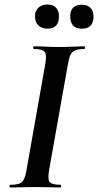

<svg xmlns="http://www.w3.org/2000/svg" viewBox="-20 -830 434 850"><path d="M25 0Q22 0 22 -6Q22 -12 25 -12Q52 -12 65.5 -17Q79 -22 86.2 -37Q93.5 -52 98 -81L180 -544Q188 -587 177.8 -600Q167.5 -613 130 -613Q127 -613 127 -619Q127 -625 130 -625Q152.6 -625 180.8 -623.5Q209 -622 239.8 -622Q274.9 -622 303 -623.5Q331 -625 353 -625Q356 -625 356 -619Q356 -613 353 -613Q326.5 -613 312.4 -607Q298.2 -601 291.6 -586Q285 -571 280 -542L198 -81Q190 -38 199.3 -25Q208.5 -12 248 -12Q250 -12 250 -6Q250 0 248 0Q225.8 0 198 -1Q170.2 -2 135.8 -2Q104.7 -2 76.3 -1Q48 0 25 0ZM189.9 -703Q165 -703 150 -717.5Q135 -731.9 135 -758Q135 -782 150 -796Q165 -810 189.9 -810Q214.8 -810 227.9 -796Q241 -782 241 -758Q241 -703 189.9 -703ZM342.5 -703Q291 -703 291 -758Q291 -809 343 -809Q367 -809 380.5 -795.6Q394 -782.2 394 -758Q394 -703 342.5 -703Z"/></svg>

Font: Cormorant Infant Light
Style: Italic
Weight: 300
Italic angle: -10°
Designer: Christian Thalmann (Catharsis Fonts)
Foundry: Catharsis Fonts
Version: Version 4.001